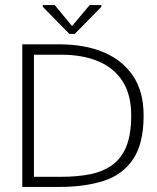

<svg xmlns="http://www.w3.org/2000/svg" viewBox="-20 -738 618 758"><path d="M114 -40V-522H222Q306 -522 368 -496Q430 -470 464 -417Q498 -364 498 -282Q498 -208 479 -160.5Q460 -113 423 -86.5Q386 -60 335 -50Q284 -40 222 -40Q210 -40 185 -40Q160 -40 114 -40ZM547 -282Q547 -376 505.5 -438Q464 -500 389.5 -531.5Q315 -563 214 -563Q201 -563 168 -563Q135 -563 68 -563V0Q131 0 165 0Q199 0 214 0Q315 0 389.5 -24Q464 -48 505.5 -109.5Q547 -171 547 -282ZM254 -604 149 -711V-718H196L263 -637H266L334 -718H380V-711L275 -604Z"/></svg>

Font: Darker Grotesque
Style: Regular
Weight: 400
Designer: Gabriel Lam
Foundry: TypeRant
Version: Version 1.000;gftools[0.9.28]